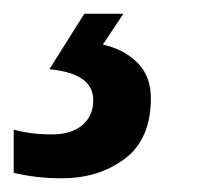

<svg xmlns="http://www.w3.org/2000/svg" viewBox="-113 -20 306 280"><path d="M-23 240Q-42 240 -59 238Q-76 236 -93 232V169Q-83 172 -69 174Q-55 176 -37 176Q-9 176 7 162.5Q23 149 23 126Q23 87 -41 81L10 0H67L37 45Q68 52 87.5 71.5Q107 91 107 123Q107 183 69 211.5Q31 240 -23 240Z"/></svg>

Font: Noto Sans ExtraCondensed SemiBold
Style: Italic
Weight: 600
Width: 2
Italic angle: -12°
Designer: Monotype Design Team
Foundry: Monotype Imaging Inc.
Version: Version 2.013; ttfautohint (v1.8.4.7-5d5b)